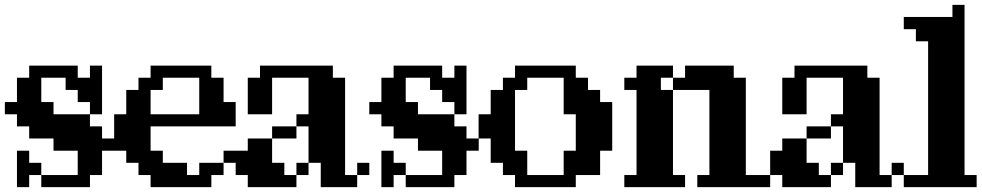

<svg xmlns="http://www.w3.org/2000/svg" viewBox="-20 -770 4039 790"><path d="M100.1 -49.8V0H49.8V-149.9H100.1V-100.1H149.9V-49.8H299.8V-149.9H200.2V-200.2H100.1V-250H49.8V-299.8H0V-350.1H49.8V-450.2H100.1V-500H299.8V-450.2H350.1V-500H399.9V-299.8H350.1V-350.1H299.8V-399.9H250V-450.2H149.9V-350.1H200.2V-299.8H350.1V-250H399.9V-200.2H450.2V-149.9H399.9V-49.8H350.1V0H149.9V-49.8Z M949.7 -250H599.6V-149.9H649.9V-100.1H749.5V-49.8H799.8V-100.1H899.9V-149.9H949.7V-100.1H899.9V-49.8H849.6V0H599.6V-49.8H549.8V-100.1H499.5V-149.9H449.7V-299.8H499.5V-399.9H549.8V-450.2H599.6V-500H849.6V-450.2H899.9V-350.1H949.7ZM599.6 -299.8H799.8V-450.2H649.9V-399.9H599.6Z M1249.5 -100.1V-49.8H1199.7V-100.1H1249.5V-250H1199.7V-200.2H1099.6V-100.1H1149.9V-49.8H1199.7V0H999.5V-49.8H949.7V-149.9H999.5V-200.2H1099.6V-250H1199.7V-299.8H1249.5V-450.2H1099.6V-299.8H999.5V-450.2H1049.8V-500H1349.6V-450.2H1399.9V-49.8H1449.7V0H1299.8V-100.1ZM1499.5 -49.8H1449.7V-100.1H1499.5Z M1599.6 -49.8V0H1549.3V-149.9H1599.6V-100.1H1649.4V-49.8H1799.3V-149.9H1699.7V-200.2H1599.6V-250H1549.3V-299.8H1499.5V-350.1H1549.3V-450.2H1599.6V-500H1799.3V-450.2H1849.6V-500H1899.4V-299.8H1849.6V-350.1H1799.3V-399.9H1749.5V-450.2H1649.4V-350.1H1699.7V-299.8H1849.6V-250H1899.4V-200.2H1949.7V-149.9H1899.4V-49.8H1849.6V0H1649.4V-49.8Z M2349.1 -49.8V0H2099.1V-49.8H2049.3V-100.1H1999V-200.2H1949.2V-299.8H1999V-399.9H2049.3V-450.2H2099.1V-500H2349.1V-450.2H2399.4V-399.9H2449.2V-350.1H2499V-149.9H2449.2V-49.8ZM2149.4 -49.8H2299.3V-149.9H2349.1V-299.8H2299.3V-450.2H2149.4V-399.9H2099.1V-149.9H2149.4Z M2798.8 -49.8V0H2548.8V-49.8H2599.1V-399.9H2548.8V-450.2H2599.1V-500H2749V-450.2H2798.8V-500H2999V-450.2H3048.8V-49.8H3148.9V0H2849.1V-49.8H2898.9V-399.9H2749V-49.8ZM2749 -399.9V-450.2H2699.2V-399.9Z M3448.7 -100.1V-49.8H3398.9V-100.1H3448.7V-250H3398.9V-200.2H3298.8V-100.1H3349.1V-49.8H3398.9V0H3198.7V-49.8H3148.9V-149.9H3198.7V-200.2H3298.8V-250H3398.9V-299.8H3448.7V-450.2H3298.8V-299.8H3198.7V-450.2H3249V-500H3548.8V-450.2H3599.1V-49.8H3648.9V0H3499V-100.1ZM3698.7 -49.8H3648.9V-100.1H3698.7Z M3798.8 -600.1H3748.5V-649.9H3698.7V-700.2H3898.9V-750H3948.7V-49.8H3998.5V0H3698.7V-49.8H3798.8Z"/></svg>

Font: Redaction 50
Style: Bold
Weight: 700
Designer: Jeremy Mickel / Forest Young
Foundry: MCKL
Version: Version 2.001;hotconv 1.0.113;makeotfexe 2.5.65598 DEVELOPME